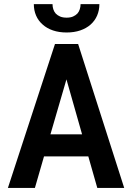

<svg xmlns="http://www.w3.org/2000/svg" viewBox="-20 -928 640 948"><path d="M416 -155.8 460.4 0H593.3L365.7 -710.9H251.5L19 0H152.3L197.3 -155.8ZM229 -264.6 308.1 -536.1 385.3 -264.6ZM470.7 -907.7H377.9Q377.9 -895 374 -882.6Q370.1 -870.1 362.3 -861.3Q353.5 -852.1 340.6 -846.4Q327.6 -840.8 309.1 -840.8Q290 -840.8 276.9 -846.4Q263.7 -852.1 255.4 -860.8Q247.1 -870.1 243.2 -882.3Q239.3 -894.5 239.3 -907.7H147Q147 -877 158.2 -851.1Q169.4 -825.2 190.9 -806.6Q211.4 -788.1 241.5 -777.8Q271.5 -767.6 309.1 -767.6Q346.2 -767.6 376.2 -777.8Q406.2 -788.1 427.2 -806.6Q448.2 -825.2 459.5 -851.1Q470.7 -877 470.7 -907.7Z"/></svg>

Font: Roboto Mono SemiBold
Style: Regular
Weight: 600
Monospace: yes
Designer: Google
Version: Version 3.000